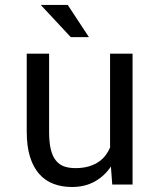

<svg xmlns="http://www.w3.org/2000/svg" viewBox="-20 -745 640 775"><path d="M433.1 0H515.1V-528.3H424.3V-149.4Q417 -132.3 406 -117.9Q395 -103.5 380.4 -93.3Q362.8 -80.6 338.9 -73.5Q314.9 -66.4 284.7 -66.4Q258.8 -66.4 239 -73.2Q219.2 -80.1 205.6 -97.2Q191.9 -113.8 185.1 -142.1Q178.2 -170.4 178.2 -213.4V-528.3H87.9V-214.4Q87.9 -155.3 100.8 -113Q113.8 -70.8 137.7 -43.5Q161.6 -16.1 195.3 -3.2Q229 9.8 270.5 9.8Q322.3 9.8 361.8 -12Q401.4 -33.7 427.7 -72.8ZM338.9 -595.2 253.4 -725.1H144.5L265.6 -595.2Z"/></svg>

Font: RobotoMono Nerd Font
Style: Regular
Weight: 400
Monospace: yes
Designer: Google
Version: Version 3.000;Nerd Fonts 3.2.1